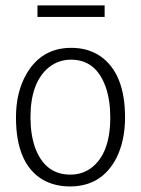

<svg xmlns="http://www.w3.org/2000/svg" viewBox="-20 -670 512 698"><path d="M235.4 -35.2Q143.6 -35.2 107.4 -133.8Q90.8 -181.6 90.8 -243.2Q90.8 -370.1 157.2 -424.8Q192.4 -453.1 238.3 -453.1Q329.1 -453.1 364.3 -353.5Q380.9 -305.7 380.9 -243.2Q380.9 -110.4 310.5 -58.6Q278.3 -35.2 235.4 -35.2ZM239.3 -496.1Q128.9 -496.1 74.2 -397.5Q38.1 -333 38.1 -243.2Q38.1 -74.2 135.7 -16.6Q178.7 7.8 234.4 7.8Q348.6 7.8 402.3 -93.8Q434.6 -157.2 434.6 -243.2Q434.6 -403.3 344.7 -465.8Q299.8 -496.1 239.3 -496.1ZM116.2 -650.4V-608.4H360.4V-650.4Z"/></svg>

Font: Yaldevi Colombo Light
Style: Regular
Weight: 300
Designer: Sol Matas, Denzil Rajitha, Kosala Senevirathne and Pathum Egodawatta
Foundry: Mooniak
Version: Version 1.020 ; ttfautohint (v1.6)